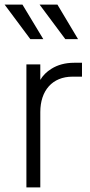

<svg xmlns="http://www.w3.org/2000/svg" viewBox="-31 -809 390 829"><path d="M156 -640 66 -789H-11L100 -640ZM306 -640 217 -789H140L251 -640ZM143 0V-325C143 -418 195 -478 282 -478H323V-538H289C251 -538 218 -529 191 -512C170 -499 154 -483 143 -464V-531H83V0Z"/></svg>

Font: Plus Jakarta Sans Light
Style: Regular
Weight: 300
Designer: Gumpita Rahayu
Foundry: Tokotype
Version: Version 2.071;gftools[0.9.30]